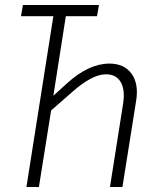

<svg xmlns="http://www.w3.org/2000/svg" viewBox="-20 -750 640 770"><path d="M86 0 194 -685H64L72 -730H377L369 -685H244L194 -366L249 -416Q336 -495 419 -495Q478 -495 507.5 -454.5Q537 -414 526 -346L471 0H421L474 -336Q482 -390 464 -421Q446 -452 405 -452Q376 -452 342 -433.5Q308 -415 273 -384L185 -307L136 0Z"/></svg>

Font: JetBrains Mono Thin
Style: Italic
Weight: 100
Italic angle: -9°
Monospace: yes
Designer: Philipp Nurullin, Konstantin Bulenkov
Foundry: JetBrains
Version: Version 2.305; ttfautohint (v1.8.4.7-5d5b)